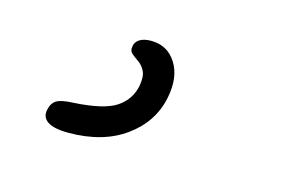

<svg xmlns="http://www.w3.org/2000/svg" viewBox="-47 -130 657 437"><g transform="rotate(15 281.0 88.5)"><path d="M136 214Q102 214 87 204Q72 194 76 176Q79 160 90 153Q101 146 130 145Q200 141 229 122Q258 103 265 69Q269 46 263 34Q257 22 247.5 15.5Q238 9 231 3Q224 -3 226 -13Q227 -24 237 -30.5Q247 -37 264 -37Q303 -37 323.5 -4.5Q344 28 334 78Q322 138 269.5 176Q217 214 136 214Z"/></g></svg>

Font: Shantell Sans Light Light
Style: Italic
Weight: 300
Italic angle: -11°
Version: Version 1.008;[ac192a2d6]